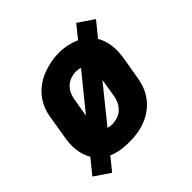

<svg xmlns="http://www.w3.org/2000/svg" viewBox="-166 -731 932 932"><g transform="rotate(-45 300.0 -265.0)"><path d="M92 54 11 -1 72 -76Q62 -93 56 -112Q50 -131 47.5 -151.5Q45 -172 46.5 -193Q48 -214 52 -235L70 -345Q74 -373 84.5 -400Q95 -427 113.5 -450.5Q132 -474 156.5 -491.5Q181 -509 208.5 -519.5Q236 -530 263.5 -535.5Q291 -541 320 -541Q349 -541 377 -535Q405 -529 430 -518L483 -584L564 -529L503 -454Q513 -437 519 -418Q525 -399 527.5 -378.5Q530 -358 528.5 -337Q527 -316 524 -295L505 -185Q501 -157 490.5 -130Q480 -103 462 -79.5Q444 -56 419.5 -38.5Q395 -21 367.5 -10.5Q340 0 312 4Q284 8 256 8Q228 8 199.5 3.5Q171 -1 145 -12ZM198 -232 345 -413Q338 -416 330 -417Q322 -418 314 -418Q296 -418 278 -411.5Q260 -405 246 -392Q232 -379 224.5 -361.5Q217 -344 214 -326ZM259 -112Q277 -112 295.5 -118Q314 -124 328.5 -137.5Q343 -151 351 -168.5Q359 -186 362 -204L377 -298L230 -116Q237 -114 244 -113Q251 -112 259 -112Z"/></g></svg>

Font: Iosevka Curly Heavy Extended
Style: Italic
Weight: 900
Width: 7
Italic angle: -9°
Monospace: yes
Designer: Belleve Invis
Foundry: Belleve Invis
Version: Version 11.1.0; ttfautohint (v1.8.3)